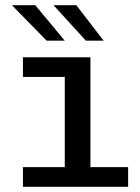

<svg xmlns="http://www.w3.org/2000/svg" viewBox="-20 -721 540 741"><path d="M68.5 0V-76H230V-424H68.5V-500H329V-76H474.5V0ZM311.5 -564 186.5 -701H274.5L380 -564ZM160 -564 26 -701H116L230 -564Z"/></svg>

Font: Trispace
Style: Regular
Weight: 400
Designer: Tyler Finck
Foundry: Etcetera Type Company
Version: Version 1.210; ttfautohint (v1.8.3)